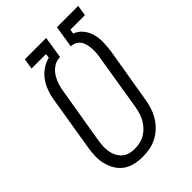

<svg xmlns="http://www.w3.org/2000/svg" viewBox="-218 -831 936 936"><g transform="rotate(-45 250.0 -363.5)"><path d="M202 8Q174 8 147.5 2Q121 -4 100 -19Q79 -34 65.5 -56Q52 -78 45.5 -104Q39 -130 39.5 -157.5Q40 -185 45 -213L92 -499Q96 -524 105.5 -549.5Q115 -575 130.5 -597Q146 -619 169 -635Q192 -651 219 -658L222 -680H122L131 -735H278L260 -621H254Q231 -620 212 -606Q193 -592 181 -572.5Q169 -553 162.5 -532Q156 -511 153 -490L105 -204Q102 -185 101 -166Q100 -147 103 -129.5Q106 -112 114 -96Q122 -80 135 -68.5Q148 -57 165.5 -52Q183 -47 202 -47Q219 -47 237.5 -51Q256 -55 272 -64.5Q288 -74 301.5 -88Q315 -102 324 -118Q333 -134 338.5 -151.5Q344 -169 347 -186L394 -473Q397 -488 398.5 -503.5Q400 -519 399.5 -534Q399 -549 396 -564Q393 -579 386 -591.5Q379 -604 366 -612Q353 -620 339 -621H334L352 -735H499L490 -680H390L386 -657Q413 -647 430 -625.5Q447 -604 454 -577.5Q461 -551 460 -522Q459 -493 455 -464L407 -177Q403 -153 395 -129Q387 -105 373.5 -83Q360 -61 341 -43Q322 -25 299 -13Q276 -1 251 3.5Q226 8 202 8Z"/></g></svg>

Font: Iosevka Curly Light
Style: Italic
Weight: 300
Italic angle: -9°
Monospace: yes
Designer: Belleve Invis
Foundry: Belleve Invis
Version: Version 22.1.2; ttfautohint (v1.8.4)